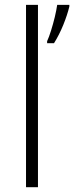

<svg xmlns="http://www.w3.org/2000/svg" viewBox="-20 -780 309 800"><path d="M138.2 0H88.4V-759.8H138.2ZM269 -759.8V-752.9Q260.7 -718.3 243.7 -676.3Q226.6 -634.3 205.1 -600.1H176.3V-608.4Q184.1 -625 192.6 -652.3Q201.2 -679.7 208.3 -709Q215.3 -738.3 218.3 -759.8Z"/></svg>

Font: Open Sans Light
Style: Regular
Weight: 300
Designer: Monotype Design Team
Foundry: Monotype Imaging Inc.
Version: Version 3.000; ttfautohint (v1.8.4)